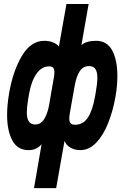

<svg xmlns="http://www.w3.org/2000/svg" viewBox="-20 -768 640 988"><path d="M194 -26Q169 4.5 127 4.5Q70 4.5 43.2 -45.8Q16.5 -96 16.5 -177.5Q16.5 -227.5 27 -289Q47 -404 93 -481Q139 -558 208.5 -558Q232 -558 252.5 -550Q273 -542 283 -528L322 -747.5H436L399 -536Q424 -558 474.5 -558Q531 -558 557.5 -508.2Q584 -458.5 584 -377.5Q584 -326 574 -269Q561.5 -198 537 -135.8Q512.5 -73.5 475.8 -34.5Q439 4.5 393 4.5Q365.5 4.5 343 -8Q320.5 -20.5 312 -43L269 200H155ZM118 -190.5Q118 -158 128.5 -142.8Q139 -127.5 161.5 -127.5Q190 -127.5 207.2 -155Q224.5 -182.5 232.5 -226.5L251.5 -337.5Q255 -354.5 257.5 -370.5Q260 -386.5 260 -396.5Q260 -411.5 254 -419Q248 -426.5 233 -426.5Q194.5 -426.5 167.8 -388.5Q141 -350.5 129.5 -284.5L125 -258.5Q118 -216.5 118 -190.5ZM336.5 -158Q336.5 -142 343.2 -134Q350 -126 366 -126Q407 -126 431.2 -161.5Q455.5 -197 468.5 -268.5L473 -294.5Q481 -340 481 -367.5Q481 -398 470.8 -413Q460.5 -428 438 -428Q407 -428 389.8 -400.8Q372.5 -373.5 364.5 -327.5L344.5 -215.5Q341.5 -199 339 -183.5Q336.5 -168 336.5 -158Z"/></svg>

Font: JuliaMono ExtraBold
Style: Italic
Weight: 800
Italic angle: -9°
Monospace: yes
Designer: cormullion
Foundry: corm
Version: Version 0.057; ttfautohint (v1.8.4)